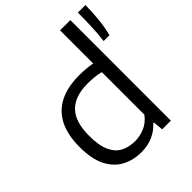

<svg xmlns="http://www.w3.org/2000/svg" viewBox="-223 -945 1091 1091"><g transform="rotate(-45 323.0 -399.5)"><path d="M280.5 9Q216 9 164 -18.2Q112 -45.5 81.8 -104.8Q51.5 -164 51.5 -260Q51.5 -357 84.2 -421.8Q117 -486.5 181.2 -518.8Q245.5 -551 339 -551Q366.5 -551 393.2 -548.5Q420 -546 442 -542V-808H524.5V0H454.5L449 -60.5H443.5Q416 -29 374.2 -10Q332.5 9 280.5 9ZM298.5 -61Q338 -61 376.2 -77.2Q414.5 -93.5 442 -130.5V-472.5Q421 -478 394.2 -481Q367.5 -484 340 -484Q237.5 -484 186.2 -432.2Q135 -380.5 135 -267Q135 -189.5 155.5 -144.5Q176 -99.5 213 -80.2Q250 -61 298.5 -61ZM574 -590Q581 -644 583 -700.8Q585 -757.5 585 -808H645.5Q645.5 -755.5 639.8 -698Q634 -640.5 621 -590Z"/></g></svg>

Font: Encode Sans SemiExpanded
Style: Regular
Weight: 400
Width: 6
Designer: Multiple Designers
Foundry: Impallari Type
Version: Version 3.002